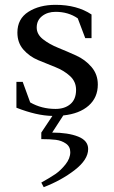

<svg xmlns="http://www.w3.org/2000/svg" viewBox="-20 -472 470 795"><path d="M48 -26V-133H74L105 -48Q152 -21 210 -21Q248 -21 271.5 -41Q295 -61 295 -100Q295 -134 270 -157Q245 -180 209.5 -194Q174 -208 138 -223Q102 -238 77 -266.5Q52 -295 52 -337Q52 -394 97.5 -423Q143 -452 210 -452Q299 -452 359 -412V-314H333L302 -396Q263 -423 210 -423Q177 -423 154.5 -405.5Q132 -388 132 -358Q132 -330 158 -309.5Q184 -289 221 -274Q258 -259 295.5 -242Q333 -225 359 -194.5Q385 -164 385 -122Q385 -68 347 -34.5Q309 -1 242 6L196 77Q262 77 303.5 93.5Q345 110 345 145Q345 189 289.5 232Q234 275 161 303L151 284Q187 264 209 249Q231 234 251 209Q271 184 271 158Q271 135 253 122.5Q235 110 211.5 107Q188 104 151 104V77L197 8Q132 7 48 -26Z"/></svg>

Font: Dihjauti
Style: Bold
Weight: 700
Designer: T. Christopher White
Version: Version 3.0.0